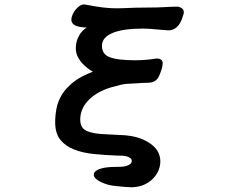

<svg xmlns="http://www.w3.org/2000/svg" viewBox="-20 -645 1040 846"><path d="M560.5 63.5Q560.5 57.1 556.6 53.7Q550.8 47.9 540.5 44.7Q530.3 41.5 518.1 41Q504.9 40.5 495.1 40.5Q441.9 38.6 394 33.7Q345.2 28.8 307.6 14.2Q269 -0.5 246.1 -28.8Q223.1 -57.6 223.1 -106.4Q223.1 -135.3 228.8 -166.3Q234.4 -197.3 252.4 -227.3Q270.5 -257.3 305.7 -285.2Q337.9 -309.6 389.2 -329.1Q361.8 -345.2 343.3 -365.2Q330.6 -378.9 322.3 -395.5Q314 -412.6 314 -432.6Q314 -460.9 327.6 -486.8Q339.8 -509.3 361.8 -523.9Q336.9 -523.9 321.3 -529.3Q309.1 -532.7 301.8 -540Q294.4 -547.4 294.4 -558.6Q294.4 -567.4 299.3 -579.1Q308.6 -602.5 329.1 -617.7Q339.8 -625.5 350.6 -625.5Q352.1 -625.5 360.1 -624Q368.2 -622.6 377 -621.1Q385.7 -619.6 392.8 -618.2Q399.9 -616.7 401.4 -616.7H401.9Q450.2 -608.4 495.6 -608.4Q507.8 -608.4 520 -608.9Q578.1 -611.8 634.8 -611.8Q676.8 -611.8 698.7 -613.3Q736.3 -615.7 763.7 -615.7Q765.6 -615.7 769.5 -614.3Q782.2 -609.9 787.1 -602.5Q790 -597.2 790 -590.8Q790 -585.4 787.1 -578.1Q776.4 -540 759.3 -525.9Q742.2 -511.2 722.7 -511.2Q717.3 -511.2 689.9 -513.7Q662.6 -516.1 644.3 -517.6Q626 -519 607.4 -519Q525.4 -519 479 -501Q455.1 -491.7 442.1 -477.3Q429.2 -462.9 429.2 -443.4Q429.2 -406.7 461.9 -393.6Q497.1 -379.4 577.1 -379.4Q606.9 -379.4 637.7 -382.8Q650.4 -384.3 658.9 -385.7Q667.5 -387.2 669.9 -387.2Q690.9 -387.2 695.3 -374.5Q696.8 -371.6 696.8 -367.7Q696.8 -352.5 690.4 -335Q681.6 -308.1 673.3 -297.4Q662.1 -283.7 642.6 -281.2Q631.3 -279.8 612.3 -279.8Q589.8 -277.8 567.6 -277.1Q545.4 -276.4 534.7 -275.4Q513.2 -272.9 492.7 -266.1Q414.6 -248.5 371.6 -205.1Q355.5 -189.5 345.7 -169.9Q333.5 -146 333.5 -118.2Q333.5 -92.3 346.7 -78.6Q357.4 -68.4 376 -63Q398.4 -56.2 430.7 -54.2Q462.9 -52.2 504.9 -50.3Q527.8 -50.3 555.7 -45.9Q583.5 -41.5 609.1 -30.8Q634.8 -20 654.8 -2.4Q675.8 15.6 683.1 41.5Q686.5 53.2 686.5 64.9Q686.5 100.6 663.6 131.3Q647.9 151.9 622.1 165.5Q596.2 179.2 560.5 180.2Q539.6 180.2 486.3 174.3Q467.8 172.4 454.6 168.5Q417 157.2 401.4 141.6Q393.1 133.3 393.1 124.5Q393.1 112.3 409.2 104Q415 100.6 423.8 98.1Q447.3 90.3 495.1 90.3Q502.9 90.3 513.7 89.8Q537.1 88.9 552.2 79.1Q560.5 73.7 560.5 63.5Z"/></svg>

Font: Bakudai
Style: Medium
Weight: 500
Version: Version 1.48